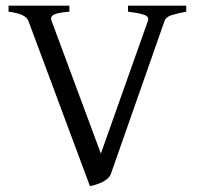

<svg xmlns="http://www.w3.org/2000/svg" viewBox="-20 -635 690 670"><path d="M629.9 -594.2Q596.7 -587.9 577.9 -581.8Q559.1 -575.7 554.2 -562L367.2 -28.8Q363.3 -18.1 353.8 -10.5Q344.2 -2.9 333 2.2Q321.8 7.3 311 10.3Q300.3 13.2 293.9 14.6L79.1 -562Q74.2 -574.7 57.4 -582.5Q40.5 -590.3 9.8 -594.2V-615.2H222.2V-594.2Q183.1 -591.3 168.7 -584.2Q154.3 -577.1 159.7 -563L332 -99.1L496.1 -562Q501.5 -576.2 484.1 -582.8Q466.8 -589.4 426.8 -594.2V-615.2H629.9Z"/></svg>

Font: Gentium Plus CyrE
Style: Regular
Weight: 400
Designer: J. Victor Gaultney, Annie Olsen, Iska Routamaa, Becca Hirsbrunner
Foundry: SIL International
Version: Version 5.000